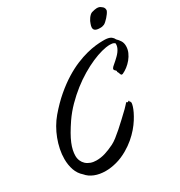

<svg xmlns="http://www.w3.org/2000/svg" viewBox="-203 -1014 1099 1170"><g transform="rotate(-30 347.0 -429.5)"><path d="M85.9 -158.2Q85.9 -139.2 93 -122.8Q100.1 -106.4 112.8 -94.7Q125.5 -83 143.8 -76.4Q162.1 -69.8 184.1 -69.8Q215.8 -69.8 246.6 -79.3Q277.3 -88.9 312 -106Q328.6 -114.3 349.1 -130.1Q369.6 -146 392.6 -166.3Q415.5 -186.5 439.9 -209.5Q464.4 -232.4 487.8 -254.9Q499 -265.6 504.2 -272.2Q509.3 -278.8 516.1 -285.2Q517.1 -286.1 519 -286.1Q521.5 -286.1 522.5 -284.2Q523.4 -282.2 525.9 -282.2Q528.8 -282.2 530.8 -284.7Q532.7 -287.1 535.2 -287.1Q538.1 -287.1 538.1 -282.2Q538.1 -278.8 537.6 -277.1Q537.1 -275.4 537.1 -272.9Q537.1 -273.9 538.1 -274.9Q539.1 -276.9 541 -276.9Q543.9 -276.9 543.9 -269V-264.2Q543.5 -257.3 539.1 -242.9Q534.7 -228.5 525.4 -209.2Q516.1 -189.9 501.7 -167Q487.3 -144 466.8 -120.1Q446.3 -96.2 419.4 -73.2Q392.6 -50.3 358.9 -30.8Q318.4 -7.3 278.1 3.4Q237.8 14.2 201.2 14.2Q158.2 14.2 124.5 0.7Q90.8 -12.7 70.8 -37.1Q43 -61 30.5 -96.9Q18.1 -132.8 18.1 -174.8Q18.1 -207.5 25.1 -242.2Q32.2 -276.9 44.9 -310.3Q57.6 -343.8 75.4 -374.5Q93.3 -405.3 115.2 -431.2Q163.1 -487.3 210.4 -527.6Q257.8 -567.9 302.7 -595.7Q347.7 -623.5 388.9 -640.6Q430.2 -657.7 465.8 -666.7Q501.5 -675.8 530 -679Q558.6 -682.1 578.1 -682.1Q587.9 -682.1 595.2 -682.1Q602.5 -682.1 606.9 -681.2Q627.4 -678.7 638.9 -670.2Q650.4 -661.6 655.8 -648.9Q668 -637.7 678 -622.1Q688 -606.4 688 -584Q688 -561 678.7 -539.8Q669.4 -518.6 654.5 -500.5Q639.6 -482.4 621.6 -468.5Q603.5 -454.6 585.9 -446.8Q584 -445.8 580.1 -445.8Q576.2 -445.8 573.7 -449.2Q571.3 -452.6 569.8 -458Q568.8 -461.4 568.4 -462.9Q567.9 -464.4 567.4 -465.3Q566.9 -466.3 566.2 -467.3Q565.4 -468.3 564 -471.2Q562.5 -472.7 562.7 -475.3Q563 -478 563 -479Q563 -482.9 558.1 -486.8Q549.8 -492.7 549.8 -500Q549.8 -502.9 552 -506.6Q554.2 -510.3 558.1 -514.2Q561.5 -517.6 569.1 -523.9Q576.7 -530.3 585.7 -538.3Q594.7 -546.4 604.7 -556.2Q614.7 -565.9 622.8 -576.9Q630.9 -587.9 636 -599.9Q641.1 -611.8 641.1 -624Q641.1 -625.5 641.1 -627.4Q641.1 -629.4 640.1 -630.9Q630.9 -637.7 622.6 -638.9Q614.3 -640.1 605 -640.1Q581.1 -640.1 547.9 -631.3Q514.6 -622.6 476.6 -606Q438.5 -589.4 397.2 -564.9Q356 -540.5 315.9 -509Q275.9 -477.5 238.5 -439.7Q201.2 -401.9 170.9 -357.9Q147.5 -323.2 131.1 -294.7Q114.7 -266.1 104.7 -241.9Q94.7 -217.8 90.3 -197Q85.9 -176.3 85.9 -158.2ZM568.4 -809.1Q570.3 -816.4 574.7 -825.2Q579.1 -834 585 -842.3Q590.8 -850.6 597.9 -857.2Q605 -863.8 612.3 -866.2Q622.6 -869.1 632.3 -871.1Q642.1 -873 648.4 -873Q659.7 -873 666.7 -869.9Q673.8 -866.7 679.2 -861.8Q686.5 -857.4 690.4 -850.6Q694.3 -843.8 694.3 -836.9Q694.3 -834.5 694.3 -832.5Q694.3 -830.6 693.4 -828.1Q690.4 -820.8 683.6 -811Q676.8 -801.3 668 -791.5Q659.2 -781.7 650.4 -773.9Q641.6 -766.1 635.3 -763.2Q625.5 -759.3 620.1 -758.5Q614.7 -757.8 610.4 -757.8H605Q584.5 -757.8 573.7 -764.4Q563 -771 563 -785.2Q563 -790.5 564.5 -796.4Q565.9 -802.2 568.4 -809.1Z"/></g></svg>

Font: Oregano
Style: Italic
Weight: 400
Italic angle: -12°
Designer: Astigmatic (AOETI)
Foundry: Astigmatic (AOETI)
Version: Version 1.000